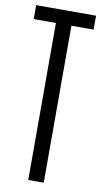

<svg xmlns="http://www.w3.org/2000/svg" viewBox="-90 -842 472 885"><g transform="rotate(10 145.5 -400.0)"><path d="M109.1 0V-734.8H5.2V-800H285.4V-734.8H181.6V0Z"/></g></svg>

Font: Big Shoulders Display SC Thin
Style: Regular
Weight: 100
Designer: Patric King
Foundry: XO Type Co
Version: Version 2.002